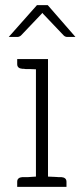

<svg xmlns="http://www.w3.org/2000/svg" viewBox="-20 -728 321 748"><path d="M219 -38H214H207C204 -38 198 -39 191 -39C184 -39 176 -40 167 -40V-498H120H47V-478C47 -467 54 -461 67 -460H72C74 -460 77 -459 80 -459H95C102 -459 111 -458 120 -458V-40C108 -40 98 -38 90 -38H74H67C54 -37 47 -31 47 -20V0H120H167H239V-20C239 -31 232 -37 219 -38ZM274 -584 166 -708H124L14 -584H48C51 -584 54 -585 56 -586C58 -587 60 -588 62 -590L140 -672L142 -674C143 -675 144 -677 145 -678C147 -676 148 -673 150 -672L228 -590C232 -586 237 -584 242 -584Z"/></svg>

Font: SVN-Aleo
Style: Light
Weight: 300
Designer: Alessio Laiso
Version: Version 1.2.2